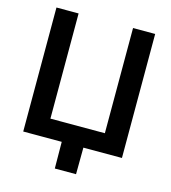

<svg xmlns="http://www.w3.org/2000/svg" viewBox="-127 -830 970 1088"><g transform="rotate(15 358.5 -286.0)"><path d="M647.9 0H68.8V-727.5H198.7V-110.4H518.1V-727.5H647.9ZM295.9 156.2 294.4 -31.2H421.9L420.4 156.2Z"/></g></svg>

Font: Inter 20pt SemiBold
Style: Regular
Weight: 600
Version: Version 4.001;git-66647c0bb